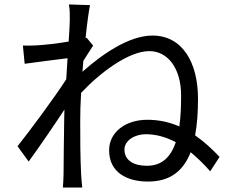

<svg xmlns="http://www.w3.org/2000/svg" viewBox="-20 -811 1040 864"><path d="M641 -65C585 -65 540 -87 540 -138C540 -178 585 -207 636 -207C683 -207 728 -194 771 -171C749 -106 710 -65 641 -65ZM370 -641 365 -639C372 -708 380 -764 385 -788L290 -791C295 -766 294 -740 294 -717C294 -706 292 -670 289 -624C238 -615 180 -609 148 -607C124 -606 105 -605 83 -606L91 -524C153 -532 239 -544 284 -549C282 -518 280 -486 278 -454C228 -376 114 -222 59 -153L109 -84C157 -150 222 -245 270 -318C270 -303 269 -290 269 -280C267 -170 267 -121 266 -26C266 -10 264 19 263 33H350C348 15 346 -10 345 -27C341 -116 341 -176 341 -266C341 -304 342 -348 345 -393C432 -486 560 -581 652 -581C734 -581 795 -505 795 -381C795 -331 793 -284 787 -242C744 -261 696 -272 643 -272C542 -272 471 -214 471 -135C471 -35 551 6 646 6C746 6 805 -42 838 -126C867 -102 897 -73 926 -40L968 -105C934 -141 898 -174 858 -202C867 -250 871 -305 871 -367C871 -531 800 -651 666 -651C558 -651 435 -563 351 -488C352 -505 354 -521 355 -537C370 -561 387 -588 399 -606Z"/></svg>

Font: Noto Sans CJK KR Regular
Style: Regular
Weight: 400
Designer: Ryoko NISHIZUKA (kana & ideographs); Paul D. Hunt (Latin, Greek & Cyrillic); Wenlong ZHANG (bopomofo); Sandoll Communica
Foundry: Adobe Systems Incorporated
Version: Version 1.004;PS 1.004;hotconv 1.0.82;makeotf.lib2.5.63406